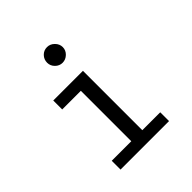

<svg xmlns="http://www.w3.org/2000/svg" viewBox="-180 -784 910 910"><g transform="rotate(-45 275.0 -328.5)"><path d="M111 0V-59H242V-397H117V-457H316V-59H436V0ZM275 -552Q254 -552 238.5 -567.5Q223 -583 223 -604Q223 -626 238 -641.5Q253 -657 275 -657Q296 -657 312 -641Q328 -625 328 -604Q328 -583 312 -567.5Q296 -552 275 -552Z"/></g></svg>

Font: Inconsolata SemiExpanded
Style: Regular
Weight: 400
Width: 6
Monospace: yes
Designer: Raph Levien, Cyreal, Brenton Simpson
Foundry: Raph Levien, Cyreal, Google
Version: Version 3.000; ttfautohint (v1.8.2.53-6de2)